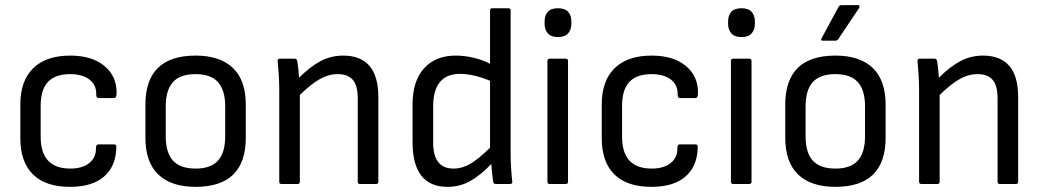

<svg xmlns="http://www.w3.org/2000/svg" viewBox="-20 -715 4048 746"><path d="M252 11Q157 11 108 -37.5Q59 -86 59 -178V-309Q59 -401 109 -450Q159 -499 253 -499Q337 -499 385.5 -459Q434 -419 433 -353Q433 -334 423 -334H363Q354 -334 354 -347Q355 -385 327.5 -406Q300 -427 253 -427Q195 -427 166.5 -397Q138 -367 138 -303V-184Q138 -60 253 -60Q301 -60 327.5 -82Q354 -104 353 -141Q353 -154 362 -154H423Q432 -154 432 -146Q432 -72 386 -30.5Q340 11 252 11Z M740 11Q645 11 595 -37Q545 -85 545 -180V-308Q545 -499 740 -499Q835 -499 885 -451Q935 -403 935 -308V-180Q935 11 740 11ZM740 -60Q799 -60 827 -91Q855 -122 855 -186V-301Q855 -365 827 -396Q799 -427 740 -427Q680 -427 652 -396Q624 -365 624 -301V-186Q624 -122 652 -91Q680 -60 740 -60Z M1074 0Q1065 0 1065 -9V-366Q1065 -394 1063 -425.5Q1061 -457 1059 -476Q1057 -487 1068 -487H1125Q1133 -487 1135 -478Q1137 -467 1139 -449Q1141 -431 1142 -413Q1186 -457 1226.5 -478Q1267 -499 1313 -499Q1450 -499 1450 -338V-9Q1450 0 1441 0H1379Q1370 0 1370 -9V-333Q1370 -382 1351 -404.5Q1332 -427 1292 -427Q1257 -427 1223 -408Q1189 -389 1145 -346V-9Q1145 0 1136 0Z M1719 11Q1583 11 1583 -163V-310Q1583 -400 1627.5 -449.5Q1672 -499 1751 -499Q1786 -499 1822.5 -490Q1859 -481 1884 -467V-674Q1884 -683 1893 -683H1955Q1964 -683 1964 -674V-115Q1964 -90 1966 -59.5Q1968 -29 1970 -13Q1973 0 1961 0H1907Q1897 0 1896 -10Q1894 -23 1892 -42Q1890 -61 1889 -78Q1846 -33 1806 -11Q1766 11 1719 11ZM1663 -161Q1663 -60 1742 -60Q1776 -60 1807.5 -78.5Q1839 -97 1884 -141V-401Q1854 -414 1823.5 -421Q1793 -428 1768 -428Q1663 -428 1663 -301Z M2116 0Q2107 0 2107 -9V-478Q2107 -487 2116 -487H2178Q2187 -487 2187 -478V-9Q2187 0 2178 0ZM2148 -571Q2121 -571 2108.5 -585.5Q2096 -600 2096 -622V-632Q2096 -655 2108.5 -669Q2121 -683 2148 -683Q2175 -683 2187.5 -669Q2200 -655 2200 -632V-622Q2200 -600 2187.5 -585.5Q2175 -571 2148 -571Z M2511 11Q2416 11 2367 -37.5Q2318 -86 2318 -178V-309Q2318 -401 2368 -450Q2418 -499 2512 -499Q2596 -499 2644.5 -459Q2693 -419 2692 -353Q2692 -334 2682 -334H2622Q2613 -334 2613 -347Q2614 -385 2586.5 -406Q2559 -427 2512 -427Q2454 -427 2425.5 -397Q2397 -367 2397 -303V-184Q2397 -60 2512 -60Q2560 -60 2586.5 -82Q2613 -104 2612 -141Q2612 -154 2621 -154H2682Q2691 -154 2691 -146Q2691 -72 2645 -30.5Q2599 11 2511 11Z M2829 0Q2820 0 2820 -9V-478Q2820 -487 2829 -487H2891Q2900 -487 2900 -478V-9Q2900 0 2891 0ZM2861 -571Q2834 -571 2821.5 -585.5Q2809 -600 2809 -622V-632Q2809 -655 2821.5 -669Q2834 -683 2861 -683Q2888 -683 2900.5 -669Q2913 -655 2913 -632V-622Q2913 -600 2900.5 -585.5Q2888 -571 2861 -571Z M3226 11Q3131 11 3081 -37Q3031 -85 3031 -180V-308Q3031 -499 3226 -499Q3321 -499 3371 -451Q3421 -403 3421 -308V-180Q3421 11 3226 11ZM3226 -60Q3285 -60 3313 -91Q3341 -122 3341 -186V-301Q3341 -365 3313 -396Q3285 -427 3226 -427Q3166 -427 3138 -396Q3110 -365 3110 -301V-186Q3110 -122 3138 -91Q3166 -60 3226 -60ZM3177 -557Q3167 -557 3172 -566L3238 -688Q3242 -695 3249 -695H3313Q3318 -695 3319.5 -691.5Q3321 -688 3318 -684L3237 -563Q3233 -557 3226 -557Z M3560 0Q3551 0 3551 -9V-366Q3551 -394 3549 -425.5Q3547 -457 3545 -476Q3543 -487 3554 -487H3611Q3619 -487 3621 -478Q3623 -467 3625 -449Q3627 -431 3628 -413Q3672 -457 3712.5 -478Q3753 -499 3799 -499Q3936 -499 3936 -338V-9Q3936 0 3927 0H3865Q3856 0 3856 -9V-333Q3856 -382 3837 -404.5Q3818 -427 3778 -427Q3743 -427 3709 -408Q3675 -389 3631 -346V-9Q3631 0 3622 0Z"/></svg>

Font: Sofia Sans Semi Condensed
Style: Regular
Weight: 400
Designer: Botio Nikoltchev, Ani Petrova
Foundry: lettersoup
Version: Version 4.100; ttfautohint (v1.8.4.7-5d5b)